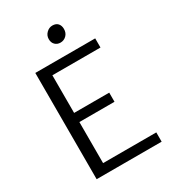

<svg xmlns="http://www.w3.org/2000/svg" viewBox="-223 -1052 1035 1163"><g transform="rotate(-30 294.5 -470.0)"><path d="M326.2 -825.7Q304.2 -825.7 289.3 -840.1Q274.4 -854.5 274.4 -879.4Q274.4 -904.8 292.7 -922.6Q311 -940.4 334 -940.4Q359.4 -940.4 372.3 -925.8Q385.3 -911.1 385.3 -887.2Q385.3 -859.9 367.9 -842.8Q350.6 -825.7 326.2 -825.7ZM101.6 0V-743.2H520.5V-679.2H184.1V-416H429.7V-352.1H184.1V-64.9H556.2V0Z"/></g></svg>

Font: HaufeMerriweatherSansLt
Style: Regular
Weight: 300
Designer: Eben Sorkin
Foundry: Eben Sorkin
Version: Version 1.56